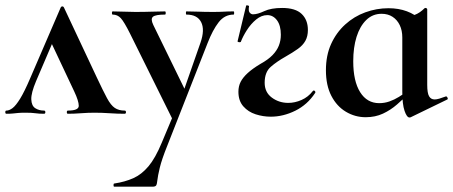

<svg xmlns="http://www.w3.org/2000/svg" viewBox="-30 -429 1708 724"><path d="M-6 0Q-10 0 -10 -6Q-10 -12 -6 -12Q5 -12 17.5 -21.5Q30 -31 46 -57Q62 -83 83 -132L199 -401Q201 -405 205 -405Q209 -405 211 -401L335 -137Q359 -86 373.5 -59Q388 -32 403 -22Q418 -12 440 -12Q445 -12 445 -6Q445 0 440 0Q413 0 383.5 -2Q354 -4 326 -4Q302 -4 275.5 -2Q249 0 226 0Q222 0 222 -6Q222 -12 226 -12Q267 -12 267 -30Q267 -48 250 -84L160 -275L204 -352L106 -123Q87 -78 88 -54Q89 -30 103 -21Q117 -12 136 -12Q141 -12 141 -6Q141 0 136 0Q117 0 103.5 -2Q90 -4 67 -4Q48 -4 38 -3Q28 -2 18.5 -1Q9 0 -6 0Z M580 109 632 -15 630 40 460 -303Q438 -347 425.5 -360.5Q413 -374 395 -374Q392 -374 392 -380Q392 -386 395 -386Q415 -386 437.5 -385Q460 -384 480 -384Q516 -384 543 -385Q570 -386 592 -386Q595 -386 595 -380Q595 -374 592 -374Q557 -374 547 -366Q537 -358 548 -335L675 -75L638 -16L726 -268Q743 -317 728.5 -345.5Q714 -374 673 -374Q671 -374 671 -380Q671 -386 673 -386Q697 -386 718.5 -385Q740 -384 774 -384Q798 -384 813.5 -385Q829 -386 851 -386Q853 -386 853 -380Q853 -374 851 -374Q817 -374 794.5 -345Q772 -316 753 -267L601 120Q580 172 572.5 203.5Q565 235 563.5 250Q562 265 559 270Q556 275 545 275H401Q398 275 398 269Q398 263 401 263Q441 257 472.5 243Q504 229 530 198Q556 167 580 109Z M978 -372Q956 -372 936 -355.5Q916 -339 901 -315.5Q886 -292 878 -271Q876 -269 870.5 -270Q865 -271 866 -274L898 -407Q899 -410 904.5 -408.5Q910 -407 909 -405Q906 -388 911.5 -381.5Q917 -375 924 -375Q941 -375 966.5 -387Q992 -399 1034 -399Q1084 -399 1107.5 -376.5Q1131 -354 1131 -316Q1131 -292 1121.5 -275Q1112 -258 1093 -244.5Q1074 -231 1046 -215Q1014 -197 991 -177Q968 -157 968 -117Q968 -81 995 -61Q1022 -41 1057 -41Q1082 -41 1107 -52Q1132 -63 1149 -85Q1153 -90 1157 -86Q1161 -82 1158 -78Q1129 -34 1083.5 -11.5Q1038 11 991 11Q962 11 934 2Q906 -7 887.5 -28Q869 -49 869 -83Q869 -104 877.5 -120.5Q886 -137 904 -153.5Q922 -170 952 -188Q981 -204 997.5 -221Q1014 -238 1021.5 -257Q1029 -276 1029 -298Q1029 -333 1014.5 -352.5Q1000 -372 978 -372Z M1349 13Q1309 13 1274.5 -7.5Q1240 -28 1219.5 -67.5Q1199 -107 1199 -164Q1199 -220 1218.5 -263Q1238 -306 1271.5 -336.5Q1305 -367 1347.5 -382.5Q1390 -398 1435 -398Q1473 -398 1504 -386.5Q1535 -375 1560 -352L1487 -288Q1487 -314 1477.5 -334Q1468 -354 1450.5 -365.5Q1433 -377 1409 -377Q1375 -377 1351 -353.5Q1327 -330 1314.5 -290Q1302 -250 1302 -198Q1302 -123 1328 -81.5Q1354 -40 1400 -40Q1420 -40 1438.5 -46.5Q1457 -53 1474 -63.5Q1491 -74 1504 -84L1512 -77Q1491 -56 1467 -35Q1443 -14 1414 -0.5Q1385 13 1349 13ZM1514 14Q1504 14 1495.5 -11Q1487 -36 1487 -82V-359Q1515 -366 1534 -373Q1553 -380 1571 -398Q1573 -400 1577 -398.5Q1581 -397 1581 -394V-109Q1581 -78 1588 -66Q1595 -54 1609 -54Q1616 -54 1626.5 -57Q1637 -60 1650 -65Q1654 -67 1657 -61.5Q1660 -56 1657 -54L1519 13Q1517 14 1514 14Z"/></svg>

Font: Cormorant Infant Light
Style: Regular
Weight: 300
Designer: Christian Thalmann (Catharsis Fonts)
Foundry: Catharsis Fonts
Version: Version 4.001